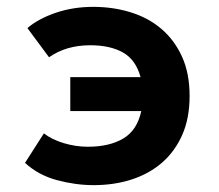

<svg xmlns="http://www.w3.org/2000/svg" viewBox="-20 -528 640 560"><path d="M253 12Q201 12 146.5 -2.5Q92 -17 53 -53L108 -139Q131 -121 166 -110.5Q201 -100 236 -100Q299 -100 339.5 -124Q380 -148 392 -204H185V-303H390Q376 -354 338.5 -375Q301 -396 243 -396Q173 -396 123 -361L60 -446Q91 -473 142 -490.5Q193 -508 252 -508Q310 -508 361.5 -492Q413 -476 451 -443.5Q489 -411 511 -362.5Q533 -314 533 -248Q533 -183 511.5 -134.5Q490 -86 452.5 -53.5Q415 -21 364 -4.5Q313 12 253 12Z"/></svg>

Font: Source Code Pro
Style: Bold
Weight: 700
Monospace: yes
Designer: Paul D. Hunt, Teo Tuominen
Foundry: Adobe Systems Incorporated
Version: Version 2.030;PS 1.000;hotconv 16.6.51;makeotf.lib2.5.65220